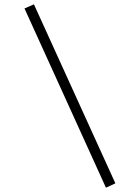

<svg xmlns="http://www.w3.org/2000/svg" viewBox="-20 -725 640 884"><path d="M467.8 139.2 92.8 -686 136.2 -705.1 511.2 119.1Z"/></svg>

Font: Ethiopic Sadiss
Style: Regular
Weight: 400
Designer: abass alamnehe
Foundry: Senamirmir Project
Version: Version 5.100